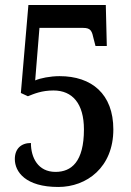

<svg xmlns="http://www.w3.org/2000/svg" viewBox="-20 -734 523 764"><path d="M212 10C325 10 431 -68 431 -219C431 -360 345 -431 217 -431C180 -431 140 -423 120 -414L137 -623H311C342 -623 346 -610 353 -578L360 -551H405L401 -714H93L63 -364L91 -351C116 -361 146 -374 193 -374C268 -374 314 -322 314 -219C314 -90 264 -50 201 -50C131 -50 103 -107 103 -165C64 -165 39 -142 39 -101C39 -50 82 10 212 10Z"/></svg>

Font: Noto Serif Bengali Condensed SemiBold
Style: Regular
Weight: 600
Width: 3
Designer: Juan Bruce, Universal Thirst, Indian Type Foundry and the Monotype Design Team.
Foundry: Monotype Imaging Inc.
Version: Version 2.003